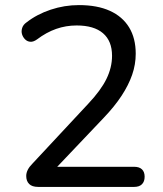

<svg xmlns="http://www.w3.org/2000/svg" viewBox="-20 -734 640 754"><path d="M130 0Q106 0 94.5 -11.5Q83 -23 83 -43Q83 -55 89 -67Q95 -79 107 -91L326 -326Q376 -379 398 -424Q420 -469 420 -515Q420 -573 384.5 -603.5Q349 -634 281 -634Q239 -634 200.5 -620.5Q162 -607 125 -579Q111 -569 99 -570Q87 -571 78.5 -579.5Q70 -588 66.5 -599.5Q63 -611 67 -624Q71 -637 84 -646Q125 -678 179 -696Q233 -714 290 -714Q362 -714 411.5 -691.5Q461 -669 487 -626.5Q513 -584 513 -523Q513 -481 499 -440.5Q485 -400 457.5 -358Q430 -316 387 -271L179 -52V-79H507Q527 -79 537.5 -69Q548 -59 548 -40Q548 -21 537.5 -10.5Q527 0 507 0Z"/></svg>

Font: Nunito Medium
Style: Regular
Weight: 500
Designer: Vernon Adams
Foundry: Vernon Adams
Version: Version 3.602